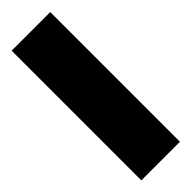

<svg xmlns="http://www.w3.org/2000/svg" viewBox="-20 -121 455 455"><g transform="rotate(45 207.5 106.5)"><path d="M-9.8 171.9V42.5H424.8V171.9Z"/></g></svg>

Font: Pinar-FD SemiBold
Style: Regular
Weight: 600
Designer: Amin Abedi
Version: Version 2.000